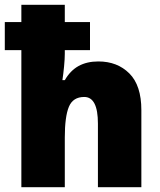

<svg xmlns="http://www.w3.org/2000/svg" viewBox="-23 -780 668 800"><path d="M247 -760V-688H352V-571H247V-556Q247 -535 244 -503.5Q241 -472 237 -446H247Q270 -486 304.5 -505Q339 -524 387 -524Q466 -524 516 -474Q566 -424 566 -321V0H385V-265Q385 -376 328 -376Q281 -376 264 -335Q247 -294 247 -207V0H66V-571H-3V-688H66V-760Z"/></svg>

Font: Noto Sans Lao Looped SemiCondensed Black
Style: Regular
Weight: 900
Width: 4
Designer: Mark Frömberg, Ben Mitchell
Foundry: The Fontpad Ltd
Version: Version 1.002; ttfautohint (v1.8.4.7-5d5b)